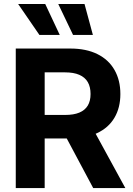

<svg xmlns="http://www.w3.org/2000/svg" viewBox="-20 -953 672 973"><path d="M59.9 -707H336.6Q416.5 -707 473.5 -678.9Q530.5 -650.7 560.2 -598.6Q590 -546.5 590 -476.5Q590 -407 559.9 -356.2Q529.9 -305.3 471.9 -278.3Q413.8 -251.2 333.2 -251.2H145.9V-370.5H309.9Q354 -370.5 382.3 -382.5Q410.6 -394.5 424.8 -417.9Q438.9 -441.3 438.9 -476.5Q438.9 -512.8 424.8 -537.1Q410.6 -561.4 381.8 -573.9Q353 -586.3 309.5 -586.3H206.4V0H59.9ZM615.1 0H452.3L280.9 -321.3H439.6ZM71.9 -932.8H209.2L282.8 -776H179.7ZM275.2 -932.8H408.3L450.7 -776H350.2Z"/></svg>

Font: Pretendard GOV Variable
Style: Regular
Weight: 400
Designer: Base glyphs from Inter by Rasmus Andersson; Hangul glyphs from Noto Sans CJK(Source Han Sans) by Jang Soo-young and Kang
Foundry: Kil Hyung-jin
Version: Version 1.307;Glyphs 3.2 (3192)